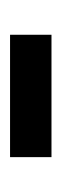

<svg xmlns="http://www.w3.org/2000/svg" viewBox="109 -487 122 380"><g transform="rotate(90 170.0 -297.0)"><path d="M291 -255.9V-337.9H48.8V-255.9Z"/></g></svg>

Font: Noto Reveo Sans
Style: Regular
Weight: 400
Designer: Monotype Design team
Foundry: Monotype Imaging Inc.
Version: Version 1.04